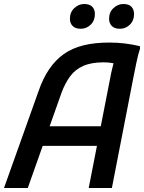

<svg xmlns="http://www.w3.org/2000/svg" viewBox="-25 -941 721 961"><path d="M-5 0 168 -485Q190 -549 221.5 -595Q253 -641 294.5 -670.5Q336 -700 392.5 -714Q449 -728 522 -728Q562 -728 599.5 -723.5Q637 -719 675 -710L676 -698Q666 -668 657.5 -626.5Q649 -585 643 -555L535 0H419L532 -578Q536 -597 541 -615.5Q546 -634 556 -648L563 -617Q554 -623 534 -626Q514 -629 493 -629Q432 -629 391.5 -611Q351 -593 326 -559Q301 -525 283 -477L114 0ZM161 -211 193 -309H504L485 -211ZM575 -797Q548 -797 534.5 -811Q521 -825 521 -847Q521 -880 543 -900.5Q565 -921 592 -921Q620 -921 633 -907Q646 -893 646 -871Q646 -838 625 -817.5Q604 -797 575 -797ZM379 -797Q352 -797 338.5 -811Q325 -825 325 -847Q325 -880 347 -900.5Q369 -921 396 -921Q424 -921 437 -907Q450 -893 450 -871Q450 -838 429 -817.5Q408 -797 379 -797Z"/></svg>

Font: Kufam Medium
Style: Italic
Weight: 500
Italic angle: -11°
Designer: Artur Schmal
Foundry: Original Type
Version: Version 1.301; ttfautohint (v1.8.3)